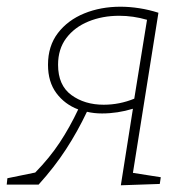

<svg xmlns="http://www.w3.org/2000/svg" viewBox="-43 -550 571 572"><path d="M-23 0 -21 -19 62 -36Q105 -80 135 -125.5Q165 -171 190 -224Q150 -239 125 -272.5Q100 -306 100 -357Q100 -413 129.5 -451.5Q159 -490 208 -510Q257 -530 316 -530Q343 -530 372 -525.5Q401 -521 429 -512L353 -35L436 -22L433 -2L317 2L353 -226Q307 -212 261 -212Q237 -212 216 -217Q188 -158 153.5 -105Q119 -52 72 0ZM130 -357Q130 -296 169.5 -267Q209 -238 266 -238Q313 -238 357 -256L395 -491Q354 -503 312 -503Q262 -503 220.5 -486Q179 -469 154.5 -436.5Q130 -404 130 -357Z"/></svg>

Font: Bitter ExtraLight
Style: Italic
Weight: 200
Italic angle: -9°
Designer: Sol Matas, and Bitter project Authors
Foundry: Sol Matas
Version: Version 2.001